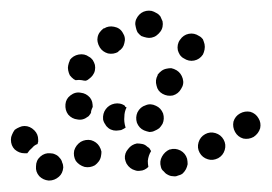

<svg xmlns="http://www.w3.org/2000/svg" viewBox="-45 -306 498 352"><path d="M63 18Q70 12 71 1Q71 -4 69 -8Q68 -13 64 -17Q61 -21 56 -23Q52 -25 47 -25Q37 -26 29 -19Q21 -12 21 -1Q20 9 27 17Q34 24 44 25H45Q55 25 63 18ZM290 12Q294 8 296 4Q298 0 299 -5Q299 -10 298 -15Q295 -25 286 -30Q276 -35 267 -32H266Q257 -28 252 -19Q247 -10 250 0Q251 5 255 8Q258 12 262 14Q267 17 272 17Q277 18 281 16Q286 15 290 12ZM202 6Q198 5 194 2Q190 -1 187 -6Q185 -10 184 -15Q183 -25 190 -33Q196 -41 206 -43Q211 -43 216 -42Q221 -41 225 -37Q227 -36 229 -34Q230 -32 232 -29Q227 -21 226 -11Q226 -6 227 0Q224 3 220 5Q216 7 212 7Q207 8 202 6ZM136 -10Q139 -14 140 -19Q141 -24 141 -28Q140 -33 137 -38Q132 -46 122 -49Q112 -51 103 -46Q94 -40 91 -30Q89 -20 94 -11Q100 -3 110 0Q120 2 129 -3Q133 -6 136 -10ZM367 -31Q370 -41 365 -50Q360 -59 350 -62Q340 -65 331 -60Q322 -55 319 -45Q316 -35 321 -26Q326 -17 336 -14Q345 -11 355 -16Q364 -21 367 -31ZM-18 -32Q-25 -39 -25 -50Q-25 -55 -23 -59Q-21 -64 -18 -68Q-14 -71 -9 -73Q-5 -75 0 -75Q10 -75 18 -67Q25 -60 25 -50Q25 -48 25 -46Q24 -44 24 -42Q18 -40 14 -35Q9 -31 5 -25Q4 -25 3 -25Q1 -25 0 -25Q-10 -25 -18 -32ZM432 -71Q434 -81 429 -89Q424 -98 414 -101Q404 -103 395 -98Q386 -93 383 -83Q381 -73 386 -64Q391 -55 401 -52Q411 -50 420 -55Q429 -61 432 -71ZM206 -81Q210 -71 219 -67Q224 -65 229 -64Q234 -64 238 -66Q243 -68 247 -71Q250 -74 253 -79Q257 -88 254 -98Q250 -108 241 -112Q231 -117 222 -113Q212 -110 207 -100Q203 -91 206 -81ZM173 -67Q168 -66 163 -67Q158 -68 154 -71Q150 -74 148 -78Q145 -82 144 -87Q143 -98 149 -106Q155 -114 165 -116Q170 -117 175 -116Q180 -115 184 -112Q184 -111 185 -110Q186 -110 187 -109Q183 -101 183 -92Q182 -83 185 -73Q185 -73 186 -73Q183 -70 180 -69Q177 -67 173 -67ZM97 -87Q87 -88 80 -96Q74 -104 75 -115Q76 -125 84 -131Q93 -138 103 -136Q113 -135 120 -127Q123 -123 124 -119Q125 -114 125 -110Q123 -106 122 -102Q122 -101 122 -100Q121 -97 119 -95Q118 -93 116 -92Q107 -85 97 -87ZM242 -149Q244 -139 253 -134Q262 -129 272 -131Q282 -134 287 -143Q293 -152 290 -162Q287 -172 279 -177Q274 -180 269 -181Q264 -181 260 -180Q255 -179 251 -176Q247 -173 244 -169V-168Q239 -159 242 -149ZM83 -168Q81 -172 80 -177Q79 -182 80 -186Q81 -191 83 -195V-196Q89 -204 99 -206Q110 -208 118 -202Q122 -200 125 -196Q128 -191 129 -187Q130 -182 129 -177Q128 -172 125 -168Q122 -164 119 -162Q116 -159 112 -158Q109 -158 105 -159Q100 -160 94 -159Q93 -159 92 -160Q91 -160 90 -161Q86 -164 83 -168ZM281 -224Q280 -219 281 -214Q282 -210 285 -205Q288 -201 292 -199Q301 -193 311 -195Q321 -197 327 -206Q329 -210 330 -215Q331 -220 330 -225Q329 -229 327 -234Q324 -238 320 -240Q311 -246 301 -244Q291 -242 285 -233Q282 -229 281 -224ZM138 -247Q135 -243 134 -238Q133 -233 134 -229Q135 -224 138 -219Q143 -211 153 -208Q163 -206 172 -211V-212Q181 -217 183 -227Q186 -237 180 -246Q175 -255 164 -257Q154 -259 146 -254H145Q141 -251 138 -247ZM207 -275Q201 -266 204 -256Q205 -251 207 -247Q210 -243 214 -240Q219 -238 224 -237Q228 -236 233 -237Q238 -238 242 -241Q246 -244 249 -248Q252 -252 253 -257Q254 -262 253 -267Q251 -272 249 -276Q246 -280 242 -282Q237 -285 233 -286Q228 -287 223 -286Q213 -284 207 -275Z"/></svg>

Font: FRB American Cursive Dotted Black
Style: Bold Italic
Weight: 900
Italic angle: -25°
Version: Version 2.0;Modular Font Editor K font №1